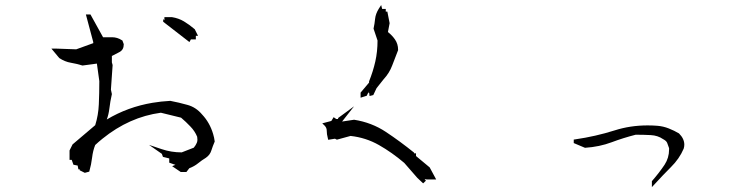

<svg xmlns="http://www.w3.org/2000/svg" viewBox="-20 -745 3040 775"><path d="M301.8 -61.5H296.4L293.5 -76.7L276.4 -80.1L269.5 -99.6H260.7V-137.7L272.9 -162.1L364.3 -239.7Q377 -279.8 378.9 -324Q380.9 -368.2 380.9 -417.5L371.1 -488.3L313 -480.5Q287.1 -488.3 266.1 -491.7Q242.2 -495.6 219.2 -510.7L187.5 -548.8H204.1H207L287.6 -545.9L356.4 -570.8V-575.2L326.7 -686.5H336.9H340.8H345.2L396 -594.7H432.1Q453.6 -594.7 472.2 -582.5L474.1 -581.5L479.5 -566.9V-565.4Q479.5 -543.9 461.9 -534.7Q447.8 -527.3 432.6 -519.5H431.6V-493.2L434.6 -482.4L427.7 -383.3L431.6 -365.2Q424.8 -335.4 421.4 -306.2Q418.5 -282.7 411.1 -262.7Q496.1 -313.5 595.7 -330.1Q629.9 -335.9 667.5 -337.9Q703.1 -331.1 735.8 -321.8Q771 -312.5 795.9 -282.7Q826.7 -250 840.3 -204.1Q844.7 -189.9 846.7 -173.8Q838.4 -154.3 833.5 -138.7Q828.1 -120.1 812 -108.9L811.5 -108.4Q794.4 -98.1 779.5 -85.9Q764.6 -73.7 744.1 -65.9L732.4 -50.8H711.9H709.5L674.8 -74.2L688 -79.6L663.1 -88.4V-105.5Q647.9 -108.9 637.7 -111.8L633.3 -124L581.5 -160.2L632.3 -143.1Q671.4 -129.9 713.4 -129.9L762.2 -148.9Q770 -158.2 774.4 -168.5Q776.9 -174.3 776.9 -180.7Q776.9 -187 775.9 -192.9Q766.6 -215.8 748.5 -234.4Q730.5 -253.4 710.9 -270L629.4 -290Q502 -272.9 393.6 -185.1Q378.4 -172.9 364.3 -159.7Q355 -136.7 351.8 -109.1Q348.6 -81.5 340.3 -52.2L322.3 -47.4L301.8 -57.6ZM638.7 -657.2V-668L643.6 -663.1V-675.8H674.3Q701.2 -671.4 722.4 -658.7Q743.7 -646 766.1 -627L779.3 -600.6H770.5V-585.9H750.5L744.6 -575.2Z M1298.8 -218.3Q1298.8 -229 1290.5 -237.8L1280.8 -247.1L1317.4 -256.8L1326.7 -272L1337.4 -264.6H1344.7V-268.6L1409.2 -315.9L1360.8 -254.4L1409.2 -261.7Q1480.5 -250.5 1537.8 -212.4Q1595.2 -174.3 1651.4 -128.9V-126H1659.2V-115.2L1714.4 -69.3L1740.7 -20.5H1727.5H1703.6L1693.8 -22L1699.2 -15.6L1688 -4.9L1664.6 -26.9L1611.8 -87.4Q1562.5 -129.4 1509.8 -159.4Q1457 -189.5 1395 -196.3L1339.8 -181.2L1332 -185.1L1304.7 -180.7L1303.2 -187.5Q1298.8 -203.1 1298.8 -218.3ZM1435.5 -350.6V-368.2V-371.1L1469.7 -411.6V-415V-416.5Q1485.8 -456.5 1494.9 -496.6Q1503.9 -536.6 1503.9 -581.5L1487.8 -629.4Q1492.2 -649.4 1494.1 -669.2Q1496.1 -689 1508.8 -709.5L1518.6 -724.6L1522.5 -709H1537.1V-698.2H1543.5L1552.7 -651.4L1545.9 -615.7Q1563.5 -601.6 1574.2 -585.9Q1586.9 -567.9 1586.9 -543.9V-542.5Q1574.7 -511.7 1563.2 -481Q1551.8 -450.2 1528.3 -424.8L1500 -389.2L1486.8 -361.3L1471.7 -357.4L1470.2 -370.6L1466.8 -368.7L1470.7 -376.5Q1465.3 -370.6 1462.4 -362.8L1460.9 -358.9ZM1481.4 -398.9Q1481.4 -397.9 1481.4 -397.5L1482.9 -400.9Z M2611.3 10.3V-13.7Q2641.1 -47.9 2662.6 -80.1Q2680.7 -107.9 2680.7 -141.6Q2680.7 -144.5 2680.7 -147Q2677.2 -158.2 2672.9 -168.5Q2669.4 -176.8 2656.2 -183.6Q2635.3 -198.2 2606.4 -199.7Q2577.6 -201.2 2545.9 -201.2Q2496.1 -188.5 2449.2 -170.9Q2399.9 -152.3 2341.3 -148.4L2295.9 -167.5V-172.9V-181.6L2302.7 -182.6Q2383.8 -194.3 2461.4 -218.8Q2523.9 -238.8 2594.2 -238.8Q2613.8 -238.8 2633.3 -237.3Q2657.2 -235.4 2679.4 -226.6Q2701.7 -217.8 2720.7 -206.5Q2742.2 -185.1 2742.2 -161.1Q2742.2 -153.3 2739.7 -145Q2722.2 -104 2688 -70.3Q2655.3 -37.6 2625 -4.4Z"/></svg>

Font: Bakudai
Style: Bold
Weight: 700
Version: Version 1.48